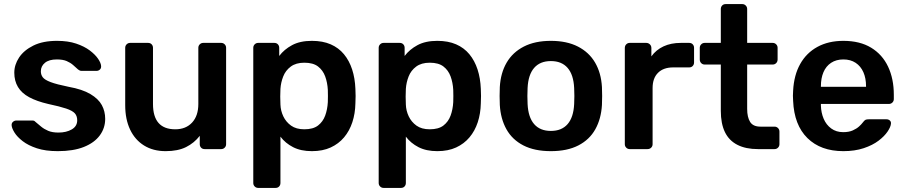

<svg xmlns="http://www.w3.org/2000/svg" viewBox="-20 -730 4436 940"><path d="M263 10Q203 10 160.5 -4Q118 -18 91 -39Q64 -60 51 -81Q38 -102 37 -116Q36 -127 43.5 -133.5Q51 -140 60 -140H139Q143 -140 146 -139Q149 -138 154 -133Q167 -122 181.5 -110Q196 -98 216 -89.5Q236 -81 266 -81Q305 -81 331.5 -96.5Q358 -112 358 -141Q358 -162 346.5 -175Q335 -188 304 -198.5Q273 -209 216 -221Q160 -234 123 -254Q86 -274 68 -304Q50 -334 50 -374Q50 -413 73.5 -448.5Q97 -484 143.5 -507Q190 -530 259 -530Q313 -530 353 -516.5Q393 -503 419.5 -483Q446 -463 460 -442.5Q474 -422 475 -407Q476 -396 469 -389.5Q462 -383 453 -383H379Q374 -383 370 -385Q366 -387 362 -390Q351 -400 338 -411.5Q325 -423 306.5 -431Q288 -439 258 -439Q220 -439 200 -422.5Q180 -406 180 -381Q180 -364 189.5 -351.5Q199 -339 228 -328Q257 -317 316 -305Q383 -293 422.5 -269.5Q462 -246 478.5 -215.5Q495 -185 495 -148Q495 -103 468.5 -67Q442 -31 390.5 -10.5Q339 10 263 10Z M791 10Q730 10 685.5 -17.5Q641 -45 617 -95.5Q593 -146 593 -215V-496Q593 -506 600 -513Q607 -520 617 -520H705Q716 -520 722.5 -513Q729 -506 729 -496V-221Q729 -97 838 -97Q890 -97 920.5 -130Q951 -163 951 -221V-496Q951 -506 958 -513Q965 -520 975 -520H1063Q1073 -520 1080 -513Q1087 -506 1087 -496V-24Q1087 -14 1080 -7Q1073 0 1063 0H982Q971 0 964.5 -7Q958 -14 958 -24V-65Q931 -30 891 -10Q851 10 791 10Z M1244 190Q1234 190 1227 183Q1220 176 1220 166V-496Q1220 -506 1227 -513Q1234 -520 1244 -520H1323Q1334 -520 1340.5 -513Q1347 -506 1347 -496V-456Q1371 -488 1410 -509Q1449 -530 1507 -530Q1560 -530 1599 -513Q1638 -496 1664 -464.5Q1690 -433 1704 -390Q1718 -347 1720 -295Q1721 -278 1721 -260Q1721 -242 1720 -224Q1719 -174 1705 -131.5Q1691 -89 1664.5 -57.5Q1638 -26 1599 -8Q1560 10 1507 10Q1453 10 1415 -9.5Q1377 -29 1353 -61V166Q1353 176 1346.5 183Q1340 190 1329 190ZM1470 -97Q1513 -97 1537 -115.5Q1561 -134 1572 -164Q1583 -194 1585 -230Q1586 -260 1585 -290Q1583 -326 1572 -356Q1561 -386 1537 -404.5Q1513 -423 1470 -423Q1429 -423 1403.5 -404Q1378 -385 1366.5 -355.5Q1355 -326 1353 -295Q1352 -277 1352 -257Q1352 -237 1353 -218Q1354 -188 1367 -160.5Q1380 -133 1405 -115Q1430 -97 1470 -97Z M1858 190Q1848 190 1841 183Q1834 176 1834 166V-496Q1834 -506 1841 -513Q1848 -520 1858 -520H1937Q1948 -520 1954.5 -513Q1961 -506 1961 -496V-456Q1985 -488 2024 -509Q2063 -530 2121 -530Q2174 -530 2213 -513Q2252 -496 2278 -464.5Q2304 -433 2318 -390Q2332 -347 2334 -295Q2335 -278 2335 -260Q2335 -242 2334 -224Q2333 -174 2319 -131.5Q2305 -89 2278.5 -57.5Q2252 -26 2213 -8Q2174 10 2121 10Q2067 10 2029 -9.5Q1991 -29 1967 -61V166Q1967 176 1960.5 183Q1954 190 1943 190ZM2084 -97Q2127 -97 2151 -115.5Q2175 -134 2186 -164Q2197 -194 2199 -230Q2200 -260 2199 -290Q2197 -326 2186 -356Q2175 -386 2151 -404.5Q2127 -423 2084 -423Q2043 -423 2017.5 -404Q1992 -385 1980.5 -355.5Q1969 -326 1967 -295Q1966 -277 1966 -257Q1966 -237 1967 -218Q1968 -188 1981 -160.5Q1994 -133 2019 -115Q2044 -97 2084 -97Z M2677 10Q2597 10 2542.5 -18Q2488 -46 2459.5 -97Q2431 -148 2427 -216Q2426 -234 2426 -260Q2426 -286 2427 -304Q2431 -373 2460.5 -423.5Q2490 -474 2544.5 -502Q2599 -530 2677 -530Q2755 -530 2809.5 -502Q2864 -474 2893.5 -423.5Q2923 -373 2927 -304Q2928 -286 2928 -260Q2928 -234 2927 -216Q2923 -148 2894.5 -97Q2866 -46 2811.5 -18Q2757 10 2677 10ZM2677 -89Q2730 -89 2759 -122.5Q2788 -156 2791 -221Q2792 -236 2792 -260Q2792 -284 2791 -299Q2788 -364 2759 -397.5Q2730 -431 2677 -431Q2624 -431 2595 -397.5Q2566 -364 2563 -299Q2562 -284 2562 -260Q2562 -236 2563 -221Q2566 -156 2595 -122.5Q2624 -89 2677 -89Z M3063 0Q3053 0 3046 -7Q3039 -14 3039 -24V-495Q3039 -506 3046 -513Q3053 -520 3063 -520H3144Q3154 -520 3161.5 -513Q3169 -506 3169 -495V-454Q3192 -486 3228.5 -503Q3265 -520 3313 -520H3354Q3365 -520 3371.5 -513Q3378 -506 3378 -496V-424Q3378 -414 3371.5 -407Q3365 -400 3354 -400H3276Q3228 -400 3201.5 -373.5Q3175 -347 3175 -299V-24Q3175 -14 3168 -7Q3161 0 3150 0Z M3691 0Q3631 0 3590 -21Q3549 -42 3529 -83.5Q3509 -125 3509 -187V-414H3430Q3420 -414 3413 -421Q3406 -428 3406 -439V-496Q3406 -506 3413 -513Q3420 -520 3430 -520H3509V-686Q3509 -696 3515.5 -703Q3522 -710 3533 -710H3614Q3624 -710 3631 -703Q3638 -696 3638 -686V-520H3763Q3773 -520 3780 -513Q3787 -506 3787 -496V-439Q3787 -428 3780 -421Q3773 -414 3763 -414H3638V-197Q3638 -156 3652.5 -133Q3667 -110 3703 -110H3772Q3782 -110 3789 -103Q3796 -96 3796 -86V-24Q3796 -14 3789 -7Q3782 0 3772 0Z M4109 10Q3998 10 3933 -54Q3868 -118 3863 -236Q3862 -246 3862 -261.5Q3862 -277 3863 -286Q3867 -362 3897.5 -416.5Q3928 -471 3982 -500.5Q4036 -530 4109 -530Q4190 -530 4245 -496.5Q4300 -463 4328 -403.5Q4356 -344 4356 -266V-245Q4356 -235 4349 -228Q4342 -221 4331 -221H3999Q3999 -221 3999 -218Q3999 -215 3999 -213Q4000 -178 4012.5 -148.5Q4025 -119 4049.5 -101Q4074 -83 4108 -83Q4136 -83 4155 -91.5Q4174 -100 4186 -111Q4198 -122 4203 -129Q4212 -141 4217.5 -143.5Q4223 -146 4234 -146H4320Q4330 -146 4336.5 -140Q4343 -134 4342 -125Q4341 -109 4325.5 -86Q4310 -63 4281 -41Q4252 -19 4208.5 -4.5Q4165 10 4109 10ZM3999 -305H4220V-308Q4220 -347 4207 -376.5Q4194 -406 4169 -422.5Q4144 -439 4109 -439Q4074 -439 4049 -422.5Q4024 -406 4011.5 -376.5Q3999 -347 3999 -308Z"/></svg>

Font: Rubik Light Medium
Style: Regular
Weight: 500
Version: Version 2.104